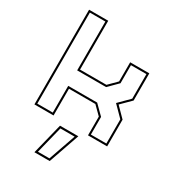

<svg xmlns="http://www.w3.org/2000/svg" viewBox="-223 -832 1124 1229"><g transform="rotate(30 339.0 -217.5)"><path d="M70 0V-700H211.5V-339H406.5L466 -398.5V-540H607.5V-339L537 -269L607.5 -197.5V0H466V-138.5L406.5 -197.5H211.5V0ZM83.5 -13.5H198V-211H412L479.5 -144V-13.5H594V-192L518 -269L594 -345V-526.5H479.5V-393L412 -325.5H198V-686.5H83.5ZM223 265 280 36H415.5L336 265ZM241 251H326L396 50H291Z"/></g></svg>

Font: Tourney Expanded Thin
Style: Regular
Weight: 100
Width: 7
Designer: Tyler Finck
Foundry: Etcetera Type Co
Version: Version 1.010; ttfautohint (v1.8.3)